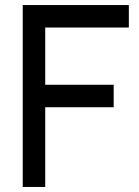

<svg xmlns="http://www.w3.org/2000/svg" viewBox="-20 -740 550 760"><path d="M70 0V-720H490V-631H159V-404.5H430V-315.5H159V0Z"/></svg>

Font: Manrope ExtraLight Medium
Style: Regular
Weight: 500
Version: Version 4.504